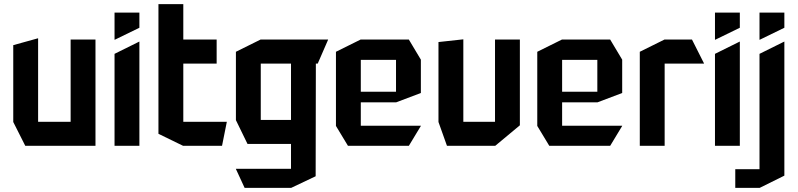

<svg xmlns="http://www.w3.org/2000/svg" viewBox="-20 -704 3855 927"><path d="M321 0V-513H441V0H322ZM102 0 44 -115V-116H321V0ZM44 -116V-486L163 -519H164V-116Z M533 0V-444L652 -503H653V0ZM533 -512V-643H653V-570L534 -512Z M745 -397V-684H865V-513L746 -397ZM746 -397 865 -513H1026V-397ZM864 0 745 -58V-397H865V0ZM865 0V-116H1075V-115L1052 0Z M1239 -397V-513H1564V-512L1514 -397ZM1161 203 1119 112V111H1385V203ZM1175 -9 1119 -124V-125H1385V-9ZM1119 -125V-454L1238 -513H1239V-125ZM1385 203V-397H1505L1504 147L1386 203Z M1660 0 1602 -96V-97H2012V-96L1954 0ZM1602 -97V-454L1721 -513H1722V-97ZM1722 -210V-261H1892V-210ZM1722 -415V-513H1954L2012 -416V-415ZM1892 -210V-415H2012V-255L1893 -210Z M2370 0V-513H2490V-99L2371 0ZM2138 0 2097 -115V-116H2370V0ZM2097 -116V-501L2216 -514H2217V-116Z M2632 0 2574 -96V-97H2984V-96L2926 0ZM2574 -97V-454L2693 -513H2694V-97ZM2694 -210V-261H2864V-210ZM2694 -415V-513H2926L2984 -416V-415ZM2864 -210V-415H2984V-255L2865 -210Z M3069 0V-454L3188 -513H3189V0ZM3189 -397V-513H3321L3379 -398V-397Z M3432 0V-444L3551 -503H3552V0ZM3432 -512V-643H3552V-570L3433 -512Z M3647 203V-444L3766 -503H3767V144L3648 203ZM3530 203V113H3647V203ZM3647 -512V-643H3767V-570L3648 -512Z"/></svg>

Font: Foldit Medium
Style: Regular
Weight: 500
Version: Version 1.003